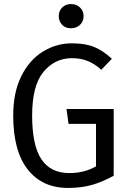

<svg xmlns="http://www.w3.org/2000/svg" viewBox="-20 -913 640 944"><path d="M45 -345Q45 -459 85 -539Q125 -619 191 -659.5Q257 -700 334 -700Q399 -700 443 -682Q487 -664 530 -624L478 -570Q446 -599 411.5 -613Q377 -627 334 -627Q250 -627 194 -560Q138 -493 138 -345Q138 -198 183.5 -130Q229 -62 321 -62Q394 -62 452 -95V-304H317L307 -377H539V-49Q487 -20 434.5 -4.5Q382 11 314 11Q188 11 116.5 -79.5Q45 -170 45 -345ZM391 -834Q391 -808 373.5 -791Q356 -774 329 -774Q302 -774 285.5 -791Q269 -808 269 -834Q269 -859 285.5 -876Q302 -893 329 -893Q356 -893 373.5 -876Q391 -859 391 -834Z"/></svg>

Font: Fira Mono
Style: Regular
Weight: 400
Designer: Carrois Corporate & Edenspiekermann AG
Foundry: Carrois Corporate GbR & Edenspiekermann AG
Version: Version 3.206